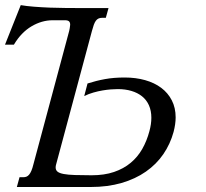

<svg xmlns="http://www.w3.org/2000/svg" viewBox="-20 -748 825 768"><path d="M256.8 -624.5Q257.8 -628.4 259 -635.5Q260.3 -642.6 260.7 -648.9Q260.7 -658.7 255.9 -662.8Q251 -667 240.2 -667H190.4Q168.9 -667 147.7 -660.9Q126.5 -654.8 106.2 -642.8Q85.9 -630.9 68.1 -612.5Q50.3 -594.2 35.6 -569.3H0L63 -727.5Q85 -723.6 115.7 -721.2Q146.5 -718.8 179 -717.5Q211.4 -716.3 241.5 -716.1Q271.5 -715.8 292 -715.8H414.1L403.3 -676.8H388.7Q379.9 -676.8 373.8 -673.8Q367.7 -670.9 363.3 -664.8Q358.9 -658.7 355.2 -648.7Q351.6 -638.7 347.7 -624L204.6 -90.8Q202.6 -84.5 202.6 -78.1Q202.6 -67.4 210.2 -61.3Q217.8 -55.2 234.9 -52Q252 -48.8 279.3 -47.9Q306.6 -46.9 346.2 -46.9Q397.5 -46.9 436 -60.1Q474.6 -73.2 502.7 -96.7Q530.8 -120.1 549.1 -152.3Q567.4 -184.6 577.6 -223.1Q585.4 -251.5 585.4 -276.9Q585.4 -305.2 575.7 -326.9Q565.9 -348.6 548.1 -362.8Q530.3 -377 505.6 -384.3Q481 -391.6 451.2 -391.6Q439 -391.6 423.3 -390.4Q407.7 -389.2 390.1 -386.2Q372.6 -383.3 353.8 -377.9Q335 -372.6 316.9 -363.8L330.1 -414.1Q365.2 -425.3 400.1 -431.6Q435.1 -438 478.5 -438Q522.9 -438 560.3 -427.5Q597.7 -417 624.8 -396.7Q651.9 -376.5 667.2 -346.7Q682.6 -316.9 682.6 -278.3Q682.6 -252 674.3 -220.2Q661.1 -171.9 633.3 -131.3Q605.5 -90.8 563.5 -61.5Q521.5 -32.2 466.1 -16.1Q410.6 0 342.8 0H47.4L58.1 -39.1H72.8Q80.1 -39.1 85.7 -41.3Q91.3 -43.5 96.2 -49.1Q101.1 -54.7 105.5 -64.9Q109.9 -75.2 113.8 -91.3Z"/></svg>

Font: Arian AMU Serif
Style: Italic
Weight: 400
Italic angle: -15°
Designer: Ruben Hakobyan (Tarumian)
Foundry: Ruben Hakobyan (Tarumian)
Version: Version 1.002